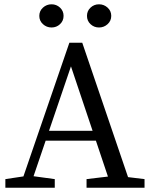

<svg xmlns="http://www.w3.org/2000/svg" viewBox="-20 -874 703 894"><path d="M220 -746Q197 -746 180 -761.5Q163 -777 163 -800Q163 -823 180 -838.5Q197 -854 220 -854Q243 -854 259.5 -838.5Q276 -823 276 -800Q276 -777 259.5 -761.5Q243 -746 220 -746ZM441 -746Q418 -746 401.5 -761.5Q385 -777 385 -800Q385 -823 401.5 -838.5Q418 -854 441 -854Q464 -854 481 -838.5Q498 -823 498 -800Q498 -777 481 -761.5Q464 -746 441 -746ZM5 0V-40L105 -55H125L235 -40V0ZM71 0 303 -675H363L593 0H500L299 -599H322L118 0ZM170 -219 186 -265H456L472 -219ZM383 0V-40L509 -55H529L653 -40V0Z"/></svg>

Font: Adobe Variable Font Prototype
Style: Regular
Weight: 389
Designer: Frank Grießhammer
Foundry: Adobe
Version: Version 1.004;hotconv 1.0.113;makeotfexe 2.5.65598